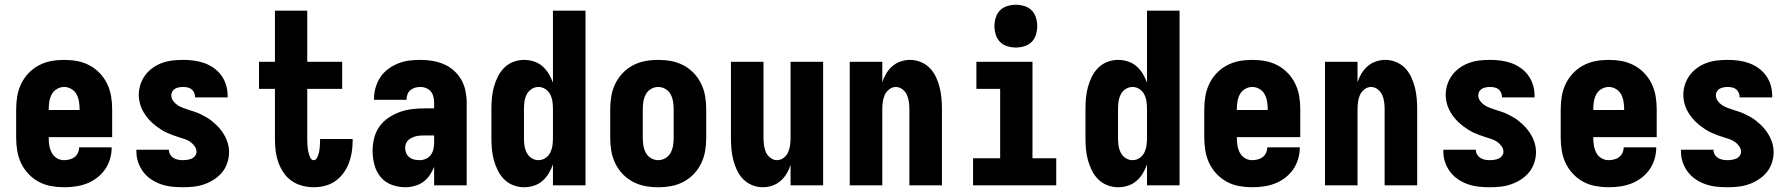

<svg xmlns="http://www.w3.org/2000/svg" viewBox="-20 -780 7540 808"><path d="M249 8Q222 8 194.5 3Q167 -2 143 -15Q119 -28 100 -48Q81 -68 69 -93Q57 -118 52.5 -145.5Q48 -173 48 -200V-320Q48 -348 52.5 -375Q57 -402 69 -427Q81 -452 100 -472Q119 -492 143.5 -505Q168 -518 195 -523Q222 -528 250 -528Q278 -528 305 -523Q332 -518 356.5 -505Q381 -492 400 -472Q419 -452 431 -427Q443 -402 447.5 -375Q452 -348 452 -320V-203H185V-200Q185 -184 187.5 -168Q190 -152 197.5 -137.5Q205 -123 219 -114.5Q233 -106 249 -106Q261 -106 273 -109Q285 -112 294 -119Q303 -126 308 -137Q313 -148 313 -160H450V-159Q450 -135 443 -111Q436 -87 422 -67Q408 -47 388.5 -32Q369 -17 346 -8Q323 1 298.5 4.5Q274 8 249 8ZM185 -317H315V-320Q315 -336 312.5 -352Q310 -368 302.5 -382.5Q295 -397 280.5 -405.5Q266 -414 250 -414Q234 -414 219.5 -405.5Q205 -397 197.5 -382.5Q190 -368 187.5 -352Q185 -336 185 -320Z M749 8Q726 8 703 5.5Q680 3 658 -4.5Q636 -12 616.5 -25Q597 -38 583 -56.5Q569 -75 561.5 -97Q554 -119 554 -142V-150H691V-148Q691 -138 696.5 -129Q702 -120 710.5 -115Q719 -110 729 -108Q739 -106 749 -106Q759 -106 768.5 -107.5Q778 -109 786.5 -112.5Q795 -116 801 -124Q807 -132 807 -141Q807 -154 799 -165Q791 -176 780 -183.5Q769 -191 756.5 -195Q744 -199 731.5 -203Q719 -207 706.5 -211.5Q694 -216 682 -221.5Q670 -227 659 -234Q648 -241 637.5 -249Q627 -257 617.5 -266Q608 -275 600 -285Q592 -295 585 -306.5Q578 -318 573.5 -330Q569 -342 566.5 -355Q564 -368 564 -381Q564 -403 571 -424.5Q578 -446 591.5 -464Q605 -482 623.5 -495Q642 -508 663 -515.5Q684 -523 706.5 -525.5Q729 -528 751 -528Q774 -528 796.5 -525Q819 -522 840 -514.5Q861 -507 879.5 -494Q898 -481 911.5 -462.5Q925 -444 931.5 -422Q938 -400 938 -378V-370H801V-372Q801 -381 797 -390Q793 -399 786 -404.5Q779 -410 769.5 -412Q760 -414 751 -414Q742 -414 733.5 -412.5Q725 -411 717.5 -407Q710 -403 705.5 -395.5Q701 -388 701 -379Q701 -366 709 -355Q717 -344 728 -337Q739 -330 751.5 -325.5Q764 -321 776.5 -317Q789 -313 801 -309Q813 -305 825 -299Q837 -293 848.5 -286.5Q860 -280 870 -272Q880 -264 889.5 -255Q899 -246 907.5 -235.5Q916 -225 922.5 -214Q929 -203 934 -190.5Q939 -178 941.5 -165.5Q944 -153 944 -139Q944 -117 936.5 -94.5Q929 -72 914.5 -54.5Q900 -37 880.5 -24.5Q861 -12 839.5 -4.5Q818 3 795 5.5Q772 8 749 8Z M1300 8Q1276 8 1251.5 1.5Q1227 -5 1207 -19Q1187 -33 1173 -54Q1159 -75 1151 -98Q1143 -121 1140 -145.5Q1137 -170 1137 -195V-406H1070V-520H1137V-735H1273V-520H1420V-406H1273V-195Q1273 -187 1273.5 -178.5Q1274 -170 1274.5 -162Q1275 -154 1276.5 -146Q1278 -138 1280.5 -130Q1283 -122 1287.5 -114Q1292 -106 1300 -106Q1308 -106 1312.5 -113.5Q1317 -121 1319.5 -128.5Q1322 -136 1323.5 -143.5Q1325 -151 1325.5 -159Q1326 -167 1326.5 -175Q1327 -183 1327 -191V-195H1464V-185Q1464 -161 1460 -137.5Q1456 -114 1447.5 -92Q1439 -70 1424.5 -50.5Q1410 -31 1390.5 -17.5Q1371 -4 1347.5 2Q1324 8 1300 8Z M1685 8Q1656 8 1628 -2.5Q1600 -13 1581.5 -35.5Q1563 -58 1555.5 -87Q1548 -116 1548 -145Q1548 -172 1554.5 -198.5Q1561 -225 1576.5 -247Q1592 -269 1615 -284.5Q1638 -300 1663.5 -309Q1689 -318 1715.5 -321Q1742 -324 1769 -324H1807V-347Q1807 -360 1804 -372.5Q1801 -385 1793.5 -394.5Q1786 -404 1774 -409Q1762 -414 1749 -414Q1738 -414 1727 -411Q1716 -408 1707.5 -401Q1699 -394 1695 -383.5Q1691 -373 1691 -362V-360H1554V-366Q1554 -389 1561 -412.5Q1568 -436 1581 -455.5Q1594 -475 1613.5 -489.5Q1633 -504 1655.5 -513Q1678 -522 1701.5 -525Q1725 -528 1749 -528Q1774 -528 1799 -524Q1824 -520 1847.5 -510Q1871 -500 1890 -483Q1909 -466 1921.5 -444Q1934 -422 1939 -397Q1944 -372 1944 -347V0H1807V-78Q1800 -60 1788.5 -43Q1777 -26 1761 -14.5Q1745 -3 1725 2.5Q1705 8 1685 8ZM1746 -106Q1759 -106 1772 -111.5Q1785 -117 1793 -128Q1801 -139 1804 -152.5Q1807 -166 1807 -180V-210H1769Q1760 -210 1750.5 -209.5Q1741 -209 1732 -207Q1723 -205 1714.5 -201Q1706 -197 1699 -191Q1692 -185 1688.5 -176Q1685 -167 1685 -158Q1685 -147 1689.5 -136Q1694 -125 1703 -118Q1712 -111 1723 -108.5Q1734 -106 1746 -106Z M2186 8Q2162 8 2140 -0.5Q2118 -9 2101.5 -25.5Q2085 -42 2074.5 -63.5Q2064 -85 2058 -107.5Q2052 -130 2050 -153.5Q2048 -177 2048 -200V-320Q2048 -343 2050 -366.5Q2052 -390 2058 -412.5Q2064 -435 2074.5 -456.5Q2085 -478 2101.5 -494.5Q2118 -511 2140 -519.5Q2162 -528 2186 -528Q2206 -528 2226.5 -521.5Q2247 -515 2262.5 -501.5Q2278 -488 2289 -470Q2300 -452 2307 -432V-735H2444V0H2307V-88Q2300 -68 2289 -50Q2278 -32 2262.5 -18.5Q2247 -5 2226.5 1.5Q2206 8 2186 8ZM2246 -106Q2262 -106 2275.5 -115Q2289 -124 2296 -138.5Q2303 -153 2305 -168.5Q2307 -184 2307 -200V-320Q2307 -336 2305 -351.5Q2303 -367 2296 -381.5Q2289 -396 2275.5 -405Q2262 -414 2246 -414Q2230 -414 2216.5 -405Q2203 -396 2196 -381.5Q2189 -367 2187 -351.5Q2185 -336 2185 -320V-200Q2185 -184 2187 -168.5Q2189 -153 2196 -138.5Q2203 -124 2216.5 -115Q2230 -106 2246 -106Z M2750 8Q2722 8 2695 3Q2668 -2 2643.5 -15Q2619 -28 2600 -48Q2581 -68 2569 -93Q2557 -118 2552.5 -145Q2548 -172 2548 -200V-320Q2548 -348 2552.5 -375Q2557 -402 2569 -427Q2581 -452 2600 -472Q2619 -492 2643.5 -505Q2668 -518 2695 -523Q2722 -528 2750 -528Q2778 -528 2805 -523Q2832 -518 2856.5 -505Q2881 -492 2900 -472Q2919 -452 2931 -427Q2943 -402 2947.5 -375Q2952 -348 2952 -320V-200Q2952 -172 2947.5 -145Q2943 -118 2931 -93Q2919 -68 2900 -48Q2881 -28 2856.5 -15Q2832 -2 2805 3Q2778 8 2750 8ZM2750 -106Q2766 -106 2780.5 -114.5Q2795 -123 2802.5 -137.5Q2810 -152 2812.5 -168Q2815 -184 2815 -200V-320Q2815 -336 2812.5 -352Q2810 -368 2802.5 -382.5Q2795 -397 2780.5 -405.5Q2766 -414 2750 -414Q2734 -414 2719.5 -405.5Q2705 -397 2697.5 -382.5Q2690 -368 2687.5 -352Q2685 -336 2685 -320V-200Q2685 -184 2687.5 -168Q2690 -152 2697.5 -137.5Q2705 -123 2719.5 -114.5Q2734 -106 2750 -106Z M3190 8Q3167 8 3145 -1Q3123 -10 3107 -26.5Q3091 -43 3081 -64.5Q3071 -86 3065.5 -108.5Q3060 -131 3058 -154Q3056 -177 3056 -200V-520H3193V-200Q3193 -185 3195 -169.5Q3197 -154 3203 -140Q3209 -126 3222 -116Q3235 -106 3250 -106Q3265 -106 3278 -116Q3291 -126 3297 -140Q3303 -154 3305 -169.5Q3307 -185 3307 -200V-520H3444V0H3307V-86Q3301 -67 3290.5 -49.5Q3280 -32 3264.5 -18.5Q3249 -5 3229.5 1.5Q3210 8 3190 8Z M3556 0V-520H3693V-434Q3699 -453 3709.5 -470.5Q3720 -488 3735.5 -501.5Q3751 -515 3770.5 -521.5Q3790 -528 3810 -528Q3833 -528 3855 -519Q3877 -510 3893 -493.5Q3909 -477 3919 -455.5Q3929 -434 3934.5 -411.5Q3940 -389 3942 -366Q3944 -343 3944 -320V0H3807V-320Q3807 -335 3805 -350.5Q3803 -366 3797 -380Q3791 -394 3778 -404Q3765 -414 3750 -414Q3735 -414 3722 -404Q3709 -394 3703 -380Q3697 -366 3695 -350.5Q3693 -335 3693 -320V0Z M4075 0V-114H4189V-406H4089V-520H4325V-114H4425V0ZM4255 -580Q4237 -580 4219 -585.5Q4201 -591 4188.5 -603.5Q4176 -616 4170.5 -634Q4165 -652 4165 -670Q4165 -688 4170.5 -706Q4176 -724 4188.5 -736.5Q4201 -749 4219 -754.5Q4237 -760 4255 -760Q4273 -760 4291 -754.5Q4309 -749 4321.5 -736.5Q4334 -724 4339.5 -706Q4345 -688 4345 -670Q4345 -652 4339.5 -634Q4334 -616 4321.5 -603.5Q4309 -591 4291 -585.5Q4273 -580 4255 -580Z M4686 8Q4662 8 4640 -0.5Q4618 -9 4601.5 -25.5Q4585 -42 4574.5 -63.5Q4564 -85 4558 -107.5Q4552 -130 4550 -153.5Q4548 -177 4548 -200V-320Q4548 -343 4550 -366.5Q4552 -390 4558 -412.5Q4564 -435 4574.5 -456.5Q4585 -478 4601.5 -494.5Q4618 -511 4640 -519.5Q4662 -528 4686 -528Q4706 -528 4726.5 -521.5Q4747 -515 4762.5 -501.5Q4778 -488 4789 -470Q4800 -452 4807 -432V-735H4944V0H4807V-88Q4800 -68 4789 -50Q4778 -32 4762.5 -18.5Q4747 -5 4726.5 1.5Q4706 8 4686 8ZM4746 -106Q4762 -106 4775.5 -115Q4789 -124 4796 -138.5Q4803 -153 4805 -168.5Q4807 -184 4807 -200V-320Q4807 -336 4805 -351.5Q4803 -367 4796 -381.5Q4789 -396 4775.5 -405Q4762 -414 4746 -414Q4730 -414 4716.5 -405Q4703 -396 4696 -381.5Q4689 -367 4687 -351.5Q4685 -336 4685 -320V-200Q4685 -184 4687 -168.5Q4689 -153 4696 -138.5Q4703 -124 4716.5 -115Q4730 -106 4746 -106Z M5249 8Q5222 8 5194.5 3Q5167 -2 5143 -15Q5119 -28 5100 -48Q5081 -68 5069 -93Q5057 -118 5052.5 -145.5Q5048 -173 5048 -200V-320Q5048 -348 5052.5 -375Q5057 -402 5069 -427Q5081 -452 5100 -472Q5119 -492 5143.5 -505Q5168 -518 5195 -523Q5222 -528 5250 -528Q5278 -528 5305 -523Q5332 -518 5356.5 -505Q5381 -492 5400 -472Q5419 -452 5431 -427Q5443 -402 5447.5 -375Q5452 -348 5452 -320V-203H5185V-200Q5185 -184 5187.5 -168Q5190 -152 5197.5 -137.5Q5205 -123 5219 -114.5Q5233 -106 5249 -106Q5261 -106 5273 -109Q5285 -112 5294 -119Q5303 -126 5308 -137Q5313 -148 5313 -160H5450V-159Q5450 -135 5443 -111Q5436 -87 5422 -67Q5408 -47 5388.5 -32Q5369 -17 5346 -8Q5323 1 5298.5 4.5Q5274 8 5249 8ZM5185 -317H5315V-320Q5315 -336 5312.5 -352Q5310 -368 5302.5 -382.5Q5295 -397 5280.5 -405.5Q5266 -414 5250 -414Q5234 -414 5219.5 -405.5Q5205 -397 5197.5 -382.5Q5190 -368 5187.5 -352Q5185 -336 5185 -320Z M5556 0V-520H5693V-434Q5699 -453 5709.5 -470.5Q5720 -488 5735.5 -501.5Q5751 -515 5770.5 -521.5Q5790 -528 5810 -528Q5833 -528 5855 -519Q5877 -510 5893 -493.5Q5909 -477 5919 -455.5Q5929 -434 5934.5 -411.5Q5940 -389 5942 -366Q5944 -343 5944 -320V0H5807V-320Q5807 -335 5805 -350.5Q5803 -366 5797 -380Q5791 -394 5778 -404Q5765 -414 5750 -414Q5735 -414 5722 -404Q5709 -394 5703 -380Q5697 -366 5695 -350.5Q5693 -335 5693 -320V0Z M6249 8Q6226 8 6203 5.5Q6180 3 6158 -4.5Q6136 -12 6116.5 -25Q6097 -38 6083 -56.5Q6069 -75 6061.5 -97Q6054 -119 6054 -142V-150H6191V-148Q6191 -138 6196.5 -129Q6202 -120 6210.5 -115Q6219 -110 6229 -108Q6239 -106 6249 -106Q6259 -106 6268.5 -107.5Q6278 -109 6286.5 -112.5Q6295 -116 6301 -124Q6307 -132 6307 -141Q6307 -154 6299 -165Q6291 -176 6280 -183.5Q6269 -191 6256.5 -195Q6244 -199 6231.5 -203Q6219 -207 6206.5 -211.5Q6194 -216 6182 -221.5Q6170 -227 6159 -234Q6148 -241 6137.5 -249Q6127 -257 6117.5 -266Q6108 -275 6100 -285Q6092 -295 6085 -306.5Q6078 -318 6073.5 -330Q6069 -342 6066.5 -355Q6064 -368 6064 -381Q6064 -403 6071 -424.5Q6078 -446 6091.5 -464Q6105 -482 6123.5 -495Q6142 -508 6163 -515.5Q6184 -523 6206.5 -525.5Q6229 -528 6251 -528Q6274 -528 6296.5 -525Q6319 -522 6340 -514.5Q6361 -507 6379.5 -494Q6398 -481 6411.5 -462.5Q6425 -444 6431.5 -422Q6438 -400 6438 -378V-370H6301V-372Q6301 -381 6297 -390Q6293 -399 6286 -404.5Q6279 -410 6269.5 -412Q6260 -414 6251 -414Q6242 -414 6233.5 -412.5Q6225 -411 6217.5 -407Q6210 -403 6205.5 -395.5Q6201 -388 6201 -379Q6201 -366 6209 -355Q6217 -344 6228 -337Q6239 -330 6251.5 -325.5Q6264 -321 6276.5 -317Q6289 -313 6301 -309Q6313 -305 6325 -299Q6337 -293 6348.5 -286.5Q6360 -280 6370 -272Q6380 -264 6389.5 -255Q6399 -246 6407.5 -235.5Q6416 -225 6422.5 -214Q6429 -203 6434 -190.5Q6439 -178 6441.5 -165.5Q6444 -153 6444 -139Q6444 -117 6436.5 -94.5Q6429 -72 6414.5 -54.5Q6400 -37 6380.5 -24.5Q6361 -12 6339.5 -4.5Q6318 3 6295 5.5Q6272 8 6249 8Z M6749 8Q6722 8 6694.5 3Q6667 -2 6643 -15Q6619 -28 6600 -48Q6581 -68 6569 -93Q6557 -118 6552.5 -145.5Q6548 -173 6548 -200V-320Q6548 -348 6552.5 -375Q6557 -402 6569 -427Q6581 -452 6600 -472Q6619 -492 6643.5 -505Q6668 -518 6695 -523Q6722 -528 6750 -528Q6778 -528 6805 -523Q6832 -518 6856.5 -505Q6881 -492 6900 -472Q6919 -452 6931 -427Q6943 -402 6947.5 -375Q6952 -348 6952 -320V-203H6685V-200Q6685 -184 6687.5 -168Q6690 -152 6697.5 -137.5Q6705 -123 6719 -114.5Q6733 -106 6749 -106Q6761 -106 6773 -109Q6785 -112 6794 -119Q6803 -126 6808 -137Q6813 -148 6813 -160H6950V-159Q6950 -135 6943 -111Q6936 -87 6922 -67Q6908 -47 6888.5 -32Q6869 -17 6846 -8Q6823 1 6798.5 4.5Q6774 8 6749 8ZM6685 -317H6815V-320Q6815 -336 6812.5 -352Q6810 -368 6802.5 -382.5Q6795 -397 6780.5 -405.5Q6766 -414 6750 -414Q6734 -414 6719.5 -405.5Q6705 -397 6697.5 -382.5Q6690 -368 6687.5 -352Q6685 -336 6685 -320Z M7249 8Q7226 8 7203 5.5Q7180 3 7158 -4.5Q7136 -12 7116.5 -25Q7097 -38 7083 -56.5Q7069 -75 7061.5 -97Q7054 -119 7054 -142V-150H7191V-148Q7191 -138 7196.5 -129Q7202 -120 7210.5 -115Q7219 -110 7229 -108Q7239 -106 7249 -106Q7259 -106 7268.5 -107.5Q7278 -109 7286.5 -112.5Q7295 -116 7301 -124Q7307 -132 7307 -141Q7307 -154 7299 -165Q7291 -176 7280 -183.5Q7269 -191 7256.5 -195Q7244 -199 7231.5 -203Q7219 -207 7206.5 -211.5Q7194 -216 7182 -221.5Q7170 -227 7159 -234Q7148 -241 7137.5 -249Q7127 -257 7117.5 -266Q7108 -275 7100 -285Q7092 -295 7085 -306.5Q7078 -318 7073.5 -330Q7069 -342 7066.5 -355Q7064 -368 7064 -381Q7064 -403 7071 -424.5Q7078 -446 7091.5 -464Q7105 -482 7123.5 -495Q7142 -508 7163 -515.5Q7184 -523 7206.5 -525.5Q7229 -528 7251 -528Q7274 -528 7296.5 -525Q7319 -522 7340 -514.5Q7361 -507 7379.5 -494Q7398 -481 7411.5 -462.5Q7425 -444 7431.5 -422Q7438 -400 7438 -378V-370H7301V-372Q7301 -381 7297 -390Q7293 -399 7286 -404.5Q7279 -410 7269.5 -412Q7260 -414 7251 -414Q7242 -414 7233.5 -412.5Q7225 -411 7217.5 -407Q7210 -403 7205.5 -395.5Q7201 -388 7201 -379Q7201 -366 7209 -355Q7217 -344 7228 -337Q7239 -330 7251.5 -325.5Q7264 -321 7276.5 -317Q7289 -313 7301 -309Q7313 -305 7325 -299Q7337 -293 7348.5 -286.5Q7360 -280 7370 -272Q7380 -264 7389.5 -255Q7399 -246 7407.5 -235.5Q7416 -225 7422.5 -214Q7429 -203 7434 -190.5Q7439 -178 7441.5 -165.5Q7444 -153 7444 -139Q7444 -117 7436.5 -94.5Q7429 -72 7414.5 -54.5Q7400 -37 7380.5 -24.5Q7361 -12 7339.5 -4.5Q7318 3 7295 5.5Q7272 8 7249 8Z"/></svg>

Font: Iosevka Heavy
Style: Regular
Weight: 900
Monospace: yes
Designer: Belleve Invis
Foundry: Belleve Invis
Version: Version 32.5.0; ttfautohint (v1.8.4)